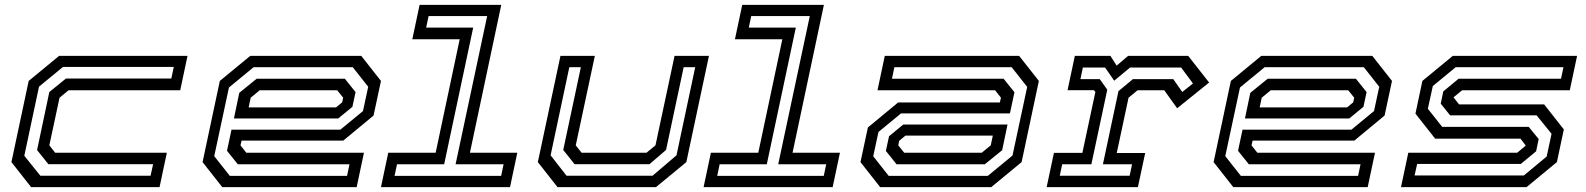

<svg xmlns="http://www.w3.org/2000/svg" viewBox="-20 -770 6524 790"><path d="M108 0 27 -103 98 -437 223 -540H751.5L721.5 -398.5H262L225 -368L183 -172L207 -141.5H666.5L636.5 0ZM146 -47H599.5L610 -94.5H179L132.5 -152.5L183 -391.5L251.5 -447H685L695 -494.5H239L140.5 -413.5L80 -129Z M1466.5 -540 1547.5 -437 1517 -294.5 1392.5 -191.5H974L969.5 -172L993.5 -141.5H1477.5L1447.5 0H894.5L813.5 -103L884.5 -437L1009.5 -540ZM1431.5 -493.5H1023.5L922 -410L861.5 -127.5L925.5 -46.5H1408L1418 -94H958.5L914 -149.5L932.5 -236.5H1380.5L1473.5 -313L1495 -413ZM1399 -446 1443 -391 1430 -330.5 1371.5 -282.5H942.5L964.5 -388L1036 -446ZM1367.5 -398.5H1048.5L1011.5 -368L1003 -328H1362.5L1388 -349L1392 -368Z M1547.5 0 1577.5 -141.5H1772.5L1871.5 -608.5H1676.5L1706.5 -750H2042.5L1913.5 -141.5H2108.5L2078.5 0ZM1603.5 -46.5H2042L2052 -94H1854.5L1984.5 -704H1743.5L1733.5 -656.5H1927L1807.5 -94H1613.5Z M2274 0 2193 -103 2286 -540H2427.5L2349 -172L2373 -141.5H2640L2677 -172L2755.5 -540H2897L2804 -103L2679 0ZM2311 -47H2665L2763.5 -131L2840.5 -493.5H2793L2720.5 -153L2652.5 -94.5H2344L2297.5 -153L2370 -493.5H2322.5L2245.5 -131Z M2875 0 2905 -141.5H3100L3199 -608.5H3004L3034 -750H3370L3241 -141.5H3436L3406 0ZM2931 -46.5H3369.5L3379.5 -94H3182L3312 -704H3071L3061 -656.5H3254.5L3135 -94H2941Z M3601.5 0 3520.5 -103 3551 -245.5 3675.5 -348.5H4094L4098.5 -368L4074.5 -398.5H3590.5L3620.5 -540H4173.5L4254.5 -437L4183.5 -103L4058.5 0ZM3636.5 -46.5H4044.5L4146 -130L4206.5 -412.5L4142.5 -493.5H3660L3650 -446H4109.5L4154 -390.5L4135.5 -303.5H3687.5L3594.5 -227L3573 -127ZM3669 -94 3625 -149 3638 -209.5 3696.5 -257.5H4125.5L4103.5 -152L4032 -94ZM3700.5 -141.5H4019.5L4056.5 -172L4065 -212H3705.5L3680 -191L3676 -172Z M4286.5 0 4316.5 -141H4433.5L4487 -391.5L4481 -399H4372.5L4402.5 -540H4549L4574.5 -500L4621.5 -540H4869L4955 -430.5L4823.5 -324.5L4770.5 -398.5H4660.5L4623.5 -368L4575 -140.5H4692L4662 0ZM4340.5 -47H4628L4638 -94H4518L4582 -395L4641.5 -444.5H4807.5L4844.5 -391.5L4888.5 -426.5L4840 -492H4629.5L4564.5 -438L4527 -492H4435.5L4425.5 -444.5H4505L4536 -401L4470.5 -94H4350.5Z M5626.5 -540 5707.5 -437 5677 -294.5 5552.5 -191.5H5134L5129.5 -172L5153.5 -141.5H5637.5L5607.5 0H5054.5L4973.5 -103L5044.5 -437L5169.5 -540ZM5591.5 -493.5H5183.5L5082 -410L5021.5 -127.5L5085.5 -46.5H5568L5578 -94H5118.5L5074 -149.5L5092.5 -236.5H5540.5L5633.5 -313L5655 -413ZM5559 -446 5603 -391 5590 -330.5 5531.5 -282.5H5102.5L5124.5 -388L5196 -446ZM5527.5 -398.5H5208.5L5171.5 -368L5163 -328H5522.5L5548 -349L5552 -368Z M5744.5 0 5774.5 -141.5H6222.5L6258 -171L6236 -199.5H5885L5804 -302.5L5832.5 -437L5957.5 -540H6469L6439 -398.5H5996L5960.5 -369.5L5983.5 -340.5H6333.5L6414.5 -237.5L6386 -103L6261 0ZM5800.5 -48H6250L6344 -126L6364 -219.5L6302.5 -295.5H5946.5L5908 -343.5L5918.5 -394L5981.5 -446H6403L6413 -493.5H5969.5L5875.5 -416L5855 -322.5L5914 -248H6270L6311 -198L6300.5 -147.5L6237.5 -95.5H5811Z"/></svg>

Font: Tourney Expanded Medium
Style: Italic
Weight: 500
Width: 7
Italic angle: -12°
Designer: Tyler Finck
Foundry: Etcetera Type Co
Version: Version 1.010; ttfautohint (v1.8.3)